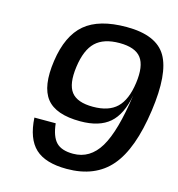

<svg xmlns="http://www.w3.org/2000/svg" viewBox="-109 -815 864 931"><g transform="rotate(15 322.5 -350.0)"><path d="M414 -720H412H413ZM414 -720H413Q563 -720 612.5 -635.5Q662 -551 635 -360Q607 -161 529.5 -70.5Q452 20 309 20Q202 20 151 -27.5Q100 -75 94 -180H201Q208 -115 235 -87Q262 -59 320 -59Q405 -59 454 -140.5Q503 -222 529 -408Q511 -309 459.5 -264.5Q408 -220 313 -220Q190 -220 143 -279.5Q96 -339 115 -470Q134 -601 204.5 -660.5Q275 -720 413 -720H412ZM280 -597Q239 -558 227 -470Q215 -382 245 -343Q275 -304 354 -304Q433 -304 474 -343.5Q515 -383 527 -470Q539 -557 509 -596.5Q479 -636 400 -636Q321 -636 280 -597Z"/></g></svg>

Font: Fivo Sans Modern Med
Style: Italic
Weight: 450
Designer: Alexander Slobzheninov
Foundry: Alexander Slobzheninov
Version: 1.0